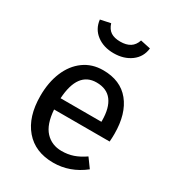

<svg xmlns="http://www.w3.org/2000/svg" viewBox="-187 -884 918 1006"><g transform="rotate(30 272.0 -380.5)"><path d="M491 -232H155Q161 -145 199 -104Q237 -63 297 -63Q335 -63 367 -74Q399 -85 434 -109L474 -54Q390 12 290 12Q180 12 118.5 -60Q57 -132 57 -258Q57 -340 83.5 -403.5Q110 -467 159.5 -503Q209 -539 276 -539Q381 -539 437 -470Q493 -401 493 -279Q493 -256 491 -232ZM402 -306Q402 -384 371 -425Q340 -466 278 -466Q165 -466 155 -300H402ZM127 -760 188 -773Q198 -741 219.5 -727Q241 -713 277 -713Q313 -713 336 -727.5Q359 -742 369 -773L430 -760Q424 -706 381.5 -674.5Q339 -643 277 -643Q216 -643 174.5 -674.5Q133 -706 127 -760Z"/></g></svg>

Font: Fira GO
Style: Regular
Weight: 400
Designer: Carrois Corporate
Foundry: Carrois Corporate GbR
Version: Version 0.300